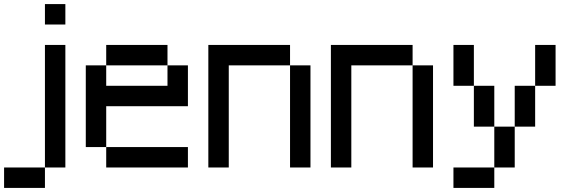

<svg xmlns="http://www.w3.org/2000/svg" viewBox="-20 -820 2840 940"><path d="M0 100V0H200V100ZM200 0V-600H300V0ZM200 -700V-800H300V-700Z M400 -100V-500H500V-400H800V-500H900V-300H500V-100ZM500 -100H900V0H500ZM500 -500V-600H800V-500Z M1000 0V-600H1400V-500H1100V0ZM1400 0V-500H1500V0Z M1600 0V-600H2000V-500H1700V0ZM2000 0V-500H2100V0Z M2200 100V0H2400V100ZM2200 -400V-600H2300V-400ZM2300 -200V-400H2400V-200ZM2400 -200H2500V0H2400ZM2500 -200V-400H2600V-200ZM2600 -400V-600H2700V-400Z"/></svg>

Font: Galmuri9 Regular
Style: Regular
Weight: 400
Designer: Lee Minseo (quiple)
Version: Version 2.399;hotconv 1.1.1;makeotfexe 2.6.0 DEVELOPMENT